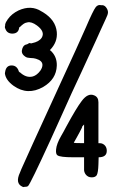

<svg xmlns="http://www.w3.org/2000/svg" viewBox="-21 -734 510 784"><path d="M60.5 -29.3Q63.5 -36.1 66.4 -43.9Q85.9 -88.9 221.7 -384.8Q299.8 -553.7 330.1 -623Q359.4 -691.4 370.1 -705.1Q378.9 -715.8 391.6 -712.9Q393.6 -712.9 397.5 -712.9Q407.2 -711.9 414.1 -701.2Q419.9 -692.4 419.9 -683.6Q419.9 -674.8 411.1 -657.2Q407.2 -649.4 389.6 -610.4Q378.9 -586.9 371.1 -569.3Q343.8 -509.8 311.5 -439.5Q270.5 -352.5 235.4 -273.4Q211.9 -221.7 184.6 -161.1Q103.5 15.6 93.8 25.4Q89.8 29.3 76.2 29.3Q76.2 31.2 70.3 28.3Q40 14.6 60.5 -29.3ZM322.3 -149.4V-225.6Q313.5 -216.8 314.5 -216.8Q316.4 -216.8 303.7 -193.4Q296.9 -181.6 293 -173.8Q289.1 -166 284.2 -158.2Q280.3 -151.4 280.3 -151.4Q280.3 -149.4 322.3 -149.4ZM380.9 -316.4V-149.4H385.7Q400.4 -149.4 409.2 -137.7Q415 -129.9 415 -118.2Q415 -91.8 381.8 -91.8L380.9 -62.5Q379.9 -29.3 374 -18.6Q368.2 -9.8 353.5 -9.8Q337.9 -9.8 329.1 -21.5Q323.2 -29.3 322.3 -39.1V-91.8H277.3Q225.6 -91.8 213.9 -99.6Q206.1 -104.5 208 -124Q210 -146.5 228.5 -178.7Q237.3 -193.4 250 -217.8Q292 -294.9 312.5 -321.3Q337.9 -355.5 363.3 -344.7Q380.9 -337.9 380.9 -316.4ZM126 -494.1Q116.2 -497.1 104.5 -497.1Q99.6 -497.1 99.1 -497.6Q98.6 -498 96.7 -498Q86.9 -498 78.1 -505.9Q63.5 -517.6 70.3 -536.1Q75.2 -550.8 87.9 -552.7Q91.8 -553.7 95.7 -556.6Q99.6 -559.6 105.5 -556.6Q105.5 -556.6 109.4 -557.6Q138.7 -563.5 149.4 -580.1Q164.1 -604.5 129.9 -629.9Q107.4 -646.5 90.8 -642.6Q88.9 -641.6 86.9 -641.6Q77.1 -640.6 59.6 -623L57.6 -622.1V-625Q56.6 -597.7 30.3 -596.7Q7.8 -596.7 1 -616.2Q-1 -620.1 -1 -622.1V-625Q-1 -627.9 0 -629.9Q0 -631.8 0 -633.8Q2 -643.6 10.7 -655.3Q26.4 -677.7 54.7 -691.4Q106.4 -714.8 148.4 -687.5Q150.4 -686.5 155.3 -683.6Q206.1 -652.3 210.9 -603.5Q214.8 -561.5 182.6 -529.3Q186.5 -527.3 191.4 -521.5Q211.9 -499 210.9 -465.8Q209 -410.2 155.3 -378.9Q91.8 -342.8 34.2 -383.8Q2 -407.2 -1 -434.6L0 -440.4Q3.9 -466.8 26.4 -466.8Q50.8 -466.8 57.6 -436.5Q57.6 -436.5 57.6 -441.4Q85 -414.1 113.3 -421.9Q129.9 -426.8 143.6 -445.3Q152.3 -458 152.3 -468.8Q152.3 -486.3 126 -494.1Z"/></svg>

Font: otype
Style: Regular
Weight: 400
Designer: ironsmith
Version: 4